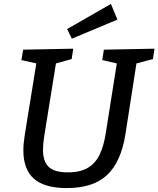

<svg xmlns="http://www.w3.org/2000/svg" viewBox="-20 -948 807 978"><path d="M509 -695 767 -700 759 -647 675 -625 619 -265Q597 -125 526.5 -57.5Q456 10 320 10Q207 10 153 -37.5Q99 -85 99 -182Q99 -216 106 -260L165 -625L89 -642L98 -695L353 -700L345 -647L265 -625L205 -253Q202 -234 200.5 -217Q199 -200 199 -185Q199 -126 228 -98Q257 -70 325 -70Q389 -70 428 -93.5Q467 -117 488 -161.5Q509 -206 519 -271L575 -625L501 -642ZM346 -751 322 -800 545 -928 578 -848Z"/></svg>

Font: Bitter Medium
Style: Italic
Weight: 500
Italic angle: -9°
Designer: Sol Matas, and Bitter project Authors
Foundry: Sol Matas
Version: Version 2.001